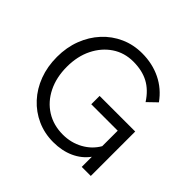

<svg xmlns="http://www.w3.org/2000/svg" viewBox="-177 -927 1140 1140"><g transform="rotate(45 392.5 -357.5)"><path d="M707 0H631V-85Q595 -36 537.5 -10Q480 16 407 16Q334 16 271.5 -12Q209 -40 162.5 -90.5Q116 -141 90.5 -209Q65 -277 65 -358Q65 -438 91 -506Q117 -574 163.5 -624.5Q210 -675 272.5 -703Q335 -731 408 -731Q494 -731 565 -696.5Q636 -662 684 -595L627 -540Q587 -602 533.5 -630.5Q480 -659 406 -659Q331 -659 273 -620Q215 -581 181.5 -513.5Q148 -446 148 -358Q148 -269 182 -200.5Q216 -132 276.5 -94Q337 -56 416 -56Q485 -56 542 -87.5Q599 -119 630 -173V-303H408V-373H707Z"/></g></svg>

Font: Wix Madefor Text
Style: Regular
Weight: 400
Designer: Dalton Maag Ltd
Foundry: Dalton Maag Ltd
Version: Version 3.100